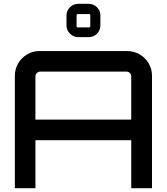

<svg xmlns="http://www.w3.org/2000/svg" viewBox="-20 -988 876 1008"><path d="M58 0V-590Q58 -626 75.5 -655.5Q93 -685 122.5 -702.5Q152 -720 188 -720H647Q683 -720 713 -702.5Q743 -685 760.5 -655.5Q778 -626 778 -590V0H669V-252H166V0H58ZM166 -360H669V-587Q669 -597 662 -604.5Q655 -612 644 -612H191Q181 -612 173.5 -604.5Q166 -597 166 -587V-360ZM391 -793Q366 -793 347.5 -811Q329 -829 329 -855V-907Q329 -932 347.5 -950Q366 -968 391 -968H445Q471 -968 489 -950Q507 -932 507 -907V-855Q507 -829 489 -811Q471 -793 445 -793ZM388 -844H448Q451 -844 452.5 -846Q454 -848 454 -850V-908Q454 -911 452.5 -912.5Q451 -914 448 -914H388Q385 -914 383.5 -912.5Q382 -911 382 -908V-850Q382 -848 383.5 -846Q385 -844 388 -844Z"/></svg>

Font: Orbitron Medium
Style: Regular
Weight: 500
Designer: Matt McInerney
Foundry: The League of Moveable Type
Version: Version 2.001